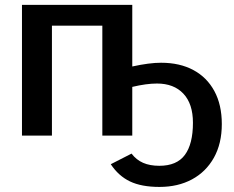

<svg xmlns="http://www.w3.org/2000/svg" viewBox="-20 -548 944 776"><path d="M514.6 -528.3V-279.3Q583.5 -294.4 630.9 -294.4Q706.5 -294.4 761.5 -264.9Q816.4 -235.4 846.4 -179.9Q876.5 -124.5 876.5 -46.4Q876.5 32.2 844.5 89.4Q812.5 146.5 755.9 177Q699.2 207.5 624.5 207.5Q551.8 207.5 505.4 185.3Q459 163.1 427.7 115.7L511.7 72.8Q530.8 98.1 558.3 110.1Q585.9 122.1 624 122.1Q694.8 122.1 727.3 77.9Q759.8 33.7 759.8 -51.8Q759.8 -128.4 721.2 -169.4Q682.6 -210.4 614.7 -210.4Q571.8 -210.4 514.6 -196.8V0H393.6V-444.3H189.9V0H68.8V-528.3Z"/></svg>

Font: Arimo SemiBold
Style: Regular
Weight: 600
Designer: Steve Matteson
Foundry: Monotype Imaging Inc.
Version: Version 1.33